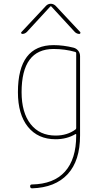

<svg xmlns="http://www.w3.org/2000/svg" viewBox="-20 -770 540 1020"><path d="M98.6 -589.8Q94.7 -589.8 92.8 -593.3Q90.8 -596.7 93.8 -599.6L224.6 -739.3Q235.4 -750 249.5 -750Q263.7 -750 275.4 -739.3L406.2 -599.6Q408.2 -596.7 406.7 -593.3Q405.3 -589.8 401.4 -589.8Q388.7 -589.8 377.9 -599.6L252 -736.3H250H248L122.1 -599.6Q111.3 -589.8 98.6 -589.8ZM264.6 -509.8Q94.7 -509.8 94.7 -280.3Q94.7 -171.9 142.6 -110.8Q190.4 -49.8 275.4 -49.8Q336.9 -49.8 380.9 -82Q384.8 -85 384.8 -89.8V-488.3Q384.8 -492.2 379.9 -494.1Q325.2 -509.8 264.6 -509.8ZM275.4 -30.3Q181.6 -30.3 128.4 -96.2Q75.2 -162.1 75.2 -280.3Q75.2 -530.3 264.6 -530.3Q316.4 -530.3 371.1 -516.6Q385.7 -512.7 395.5 -500.5Q405.3 -488.3 405.3 -471.7V-49.8Q405.3 84 339.4 155.3Q273.4 226.6 150.4 230.5Q140.6 230.5 140.1 220.2Q139.6 210 149.4 210Q265.6 208 325.2 141.6Q384.8 75.2 384.8 -49.8V-55.7Q384.8 -59.6 380.9 -57.6Q335 -30.3 275.4 -30.3Z"/></svg>

Font: Rounded Mgen+ 1mn thin
Style: Regular
Weight: 100
Designer: [Source Han Sans]
Ryoko NISHIZUKA  (kana & ideographs); Paul D. Hunt (Latin, Greek & Cyrillic); Wenlong ZHANG  (bopomofo
Version: Version 1.059.20150602